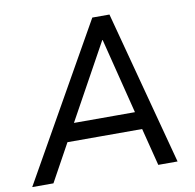

<svg xmlns="http://www.w3.org/2000/svg" viewBox="-96 -801 896 882"><g transform="rotate(-10 352.0 -359.5)"><path d="M-16 0 391 -719H471L662 0H572L521 -201L557 -175H149L193 -200L83 0ZM418 -609 214 -239 193 -257H538L513 -239L420 -609Z"/></g></svg>

Font: Nunitoga
Style: Medium Italic
Weight: 500
Italic angle: -9°
Designer: Vernon Adams
Foundry: Vernon Adams
Version: Version 1.0